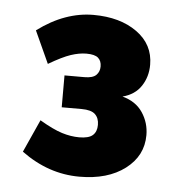

<svg xmlns="http://www.w3.org/2000/svg" viewBox="-39 -845 443 480"><g transform="rotate(5 183.0 -605.0)"><path d="M177 -402Q138 -402 101.5 -414.5Q65 -427 31 -452L68 -534Q102 -514 124.5 -507Q147 -500 168 -500Q192 -500 202 -509Q212 -518 212 -535Q212 -552 202 -561.5Q192 -571 168 -571H118V-651H168Q189 -651 197.5 -659.5Q206 -668 206 -681Q206 -695 197.5 -702.5Q189 -710 168 -710Q150 -710 129 -703Q108 -696 74 -676L37 -757Q72 -783 107 -795.5Q142 -808 177 -808Q244 -808 286.5 -777.5Q329 -747 329 -696Q329 -666 313.5 -642.5Q298 -619 267 -611Q301 -602 318 -576.5Q335 -551 335 -520Q335 -468 291.5 -435Q248 -402 177 -402Z"/></g></svg>

Font: Gantari ExtraBold
Style: Regular
Weight: 800
Version: Version 1.000